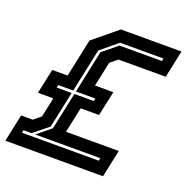

<svg xmlns="http://www.w3.org/2000/svg" viewBox="-163 -817 907 933"><g transform="rotate(20 291.0 -350.0)"><path d="M-37 0 -7 -141.5H53L90 -172L111.5 -273H32L59.5 -401H139L180.5 -597L305.5 -700H619L589 -558.5H344.5L307.5 -528L280.5 -401H375.5L348 -273H253L225 -141.5H498L468 0ZM25.5 -64H422.5L425.5 -78H89L159.5 -136L200.5 -328H301L304 -342H203.5L250 -562L326 -624H545.5L548.5 -638H324L237 -566L189.5 -342H112L109 -328H186.5L146.5 -140L70 -78H28.5Z"/></g></svg>

Font: Tourney Thin
Style: Bold Italic
Weight: 700
Italic angle: -12°
Version: Version 1.015